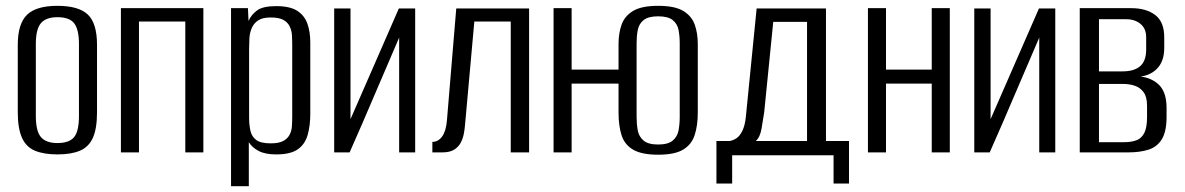

<svg xmlns="http://www.w3.org/2000/svg" viewBox="-20 -523 4067 659"><path d="M177 7Q131 7 100.5 -5.5Q70 -18 55.5 -50Q41 -82 41 -138V-369Q41 -441 72.5 -472Q104 -503 177 -503Q250 -503 281.5 -473Q313 -443 313 -369V-138Q313 -82 299 -50.5Q285 -19 255 -6Q225 7 177 7ZM177 -32Q217 -32 234 -52Q251 -72 251 -125V-372Q251 -421 235 -442.5Q219 -464 177 -464Q138 -464 120.5 -443.5Q103 -423 103 -372V-125Q103 -73 120.5 -52.5Q138 -32 177 -32Z M395 0V-495H678V0H616V-449H457V0Z M773 116V-495H831L833 -451Q842 -472 862 -487Q882 -502 928 -502Q975 -502 1000 -486Q1025 -470 1035 -442Q1045 -414 1045 -377V-133Q1045 -92 1036 -60Q1027 -28 1002 -10.5Q977 7 928 7Q890 7 867.5 -5Q845 -17 834 -35V116ZM909 -31Q937 -31 952 -39Q967 -47 974 -60.5Q981 -74 982 -90.5Q983 -107 983 -126V-367Q983 -386 982 -402.5Q981 -419 974 -433Q967 -447 952 -455Q937 -463 909 -463Q881 -463 866 -453Q851 -443 844 -426.5Q837 -410 836 -391Q835 -372 835 -355V-119Q835 -95 839.5 -74.5Q844 -54 859.5 -42.5Q875 -31 909 -31Z M1127 0V-494H1183V-114L1349 -494H1405V0H1350V-394Q1307 -295 1265.5 -197Q1224 -99 1180 0Z M1464 0V-36Q1484 -36 1497.5 -54.5Q1511 -73 1514 -110L1546 -494H1796V0H1733V-449H1608L1576 -93Q1575 -80 1572 -64Q1569 -48 1561.5 -33.5Q1554 -19 1539 -9.5Q1524 0 1499 0Z M2239 8Q2183 8 2153.5 -9Q2124 -26 2113.5 -58.5Q2103 -91 2103 -137V-372Q2103 -409 2113.5 -438.5Q2124 -468 2153 -485.5Q2182 -503 2239 -503Q2296 -503 2325 -485.5Q2354 -468 2364.5 -438.5Q2375 -409 2375 -372V-137Q2375 -91 2364 -58.5Q2353 -26 2324 -9Q2295 8 2239 8ZM1880 0V-495H1942V-284H2120V-236H1942V0ZM2239 -27Q2273 -27 2289 -40.5Q2305 -54 2309 -75.5Q2313 -97 2313 -121V-375Q2313 -399 2309 -420Q2305 -441 2289 -454Q2273 -467 2239 -467Q2205 -467 2189 -454Q2173 -441 2169 -420Q2165 -399 2165 -375V-121Q2165 -97 2169 -75.5Q2173 -54 2189 -40.5Q2205 -27 2239 -27Z M2439 107V-39H2484Q2497 -41 2508.5 -49Q2520 -57 2528.5 -75Q2537 -93 2540 -122L2577 -494H2815V-39H2894V107H2841V10H2493V107ZM2574 -39H2750V-448H2634L2603 -138Q2599 -113 2594 -82.5Q2589 -52 2574 -39Z M2959 0V-495H3021V-284H3178V-495H3240V0H3178V-236H3021V0Z M3324 0V-494H3380V-114L3546 -494H3602V0H3547V-394Q3504 -295 3462.5 -197Q3421 -99 3377 0Z M3686 0V-495H3863Q3914 -495 3945 -471.5Q3976 -448 3976 -395V-358Q3976 -311 3949.5 -285.5Q3923 -260 3879 -259V-261Q3924 -261 3954 -235.5Q3984 -210 3984 -153V-122Q3984 -72 3968 -45.5Q3952 -19 3922.5 -9.5Q3893 0 3854 0ZM3752 -35H3839Q3863 -35 3880.5 -41.5Q3898 -48 3907.5 -66.5Q3917 -85 3917 -121V-160Q3917 -190 3905.5 -206Q3894 -222 3875.5 -228.5Q3857 -235 3833 -235H3752ZM3752 -278H3832Q3873 -278 3893.5 -296Q3914 -314 3914 -353V-395Q3914 -425 3894.5 -441Q3875 -457 3846 -457H3752Z"/></svg>

Font: Alumni Sans
Style: Regular
Weight: 400
Designer: Robert E. Leuschke
Foundry: Robert E. Leuschke
Version: Version 1.018